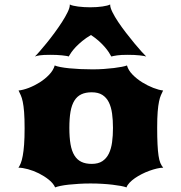

<svg xmlns="http://www.w3.org/2000/svg" viewBox="-20 -813 790 838"><path d="M60.5 -81.1Q65.9 -88.9 70.8 -101.1Q75.7 -113.3 79.3 -133.1Q83 -152.8 85.2 -181.9Q87.4 -210.9 87.4 -252.9Q87.4 -296.9 85.2 -324.2Q83 -351.6 79.3 -368.9Q75.7 -386.2 70.8 -397Q65.9 -407.7 61 -418Q80.6 -419.9 105.5 -429.4Q130.4 -439 153.6 -453.6Q176.8 -468.3 194.8 -487.3Q212.9 -506.3 218.8 -527.3Q227.5 -523.4 244.1 -520.3Q260.7 -517.1 282.7 -514.9Q304.7 -512.7 330.6 -511.5Q356.4 -510.3 384.3 -510.3Q409.7 -510.3 433.6 -512Q457.5 -513.7 477.5 -516.1Q497.6 -518.6 512.2 -521.5Q526.9 -524.4 534.2 -527.3Q540 -506.3 558.6 -487.3Q577.1 -468.3 600.8 -453.6Q624.5 -439 649.2 -429.4Q673.8 -419.9 691.9 -418Q687 -408.2 682.4 -397.7Q677.7 -387.2 674.1 -369.9Q670.4 -352.5 668.2 -325.4Q666 -298.3 666 -255.4Q666 -212.9 667.5 -183.3Q668.9 -153.8 671.9 -133.8Q674.8 -113.8 679.9 -101.6Q685.1 -89.4 692.4 -81.1Q680.2 -81.1 664.6 -77.4Q648.9 -73.7 632.1 -67.6Q615.2 -61.5 598.9 -53.2Q582.5 -44.9 568.8 -35.4Q555.2 -25.9 545.4 -15.6Q535.6 -5.4 532.2 4.9Q522.9 1.5 507.3 -1.5Q491.7 -4.4 471.2 -6.8Q450.7 -9.3 426.3 -10.7Q401.9 -12.2 375 -12.2Q348.6 -12.2 324.5 -10.7Q300.3 -9.3 280 -7.1Q259.8 -4.9 244.4 -1.7Q229 1.5 220.7 4.9Q212.4 -13.2 192.9 -28.8Q173.3 -44.4 149.9 -56.2Q126.5 -67.9 102.3 -74.5Q78.1 -81.1 60.5 -81.1ZM282.7 -254.9Q282.7 -213.4 287.8 -183.6Q293 -153.8 304.7 -134.8Q316.4 -115.7 335 -106.7Q353.5 -97.7 380.4 -97.7Q408.7 -97.7 426.8 -109.6Q444.8 -121.6 455.1 -142.6Q465.3 -163.6 469.2 -192.4Q473.1 -221.2 473.1 -254.9Q473.1 -288.6 469.2 -317.1Q465.3 -345.7 455.1 -366.5Q444.8 -387.2 426.8 -398.7Q408.7 -410.2 380.4 -410.2Q353.5 -410.2 335 -401.4Q316.4 -392.6 304.7 -373.8Q293 -355 287.8 -325.7Q282.7 -296.4 282.7 -254.9ZM132.3 -566.4Q138.7 -572.3 152.3 -587.9Q166 -603.5 183.1 -624.5Q200.2 -645.5 218 -669.7Q235.8 -693.8 250.7 -717Q265.6 -740.2 275.1 -759.8Q284.7 -779.3 284.7 -791.5V-793.5Q289.6 -790.5 299.1 -788.3Q308.6 -786.1 321 -784.4Q333.5 -782.7 347.2 -782Q360.8 -781.2 373.5 -781.2Q403.3 -781.2 427 -784.7Q450.7 -788.1 460.9 -793.5V-791.5Q460.9 -779.8 470.7 -760Q480.5 -740.2 495.8 -717.3Q511.2 -694.3 530 -669.9Q548.8 -645.5 566.2 -624.5Q583.5 -603.5 597.7 -587.9Q611.8 -572.3 618.2 -566.4Q611.3 -568.8 589.6 -571.3Q567.9 -573.7 537.1 -573.7Q507.8 -573.7 491.2 -571.3Q474.6 -568.8 465.8 -566.4Q461.9 -574.2 454.8 -585Q447.8 -595.7 437 -608.2Q426.3 -620.6 411.4 -634Q396.5 -647.5 377 -660.2Q355.5 -647.5 339.1 -634Q322.8 -620.6 311 -608.2Q299.3 -595.7 291.7 -585Q284.2 -574.2 279.8 -566.4Q276.4 -567.9 268.6 -569.1Q260.7 -570.3 250 -571.5Q239.3 -572.8 226.1 -573.2Q212.9 -573.7 198.7 -573.7Q168.5 -573.7 153.8 -571.5Q139.2 -569.3 132.3 -566.4Z"/></svg>

Font: Arbutus
Style: Regular
Weight: 400
Designer: Karolina Lach
Foundry: Sorkin Type Co.
Version: Version 1.002